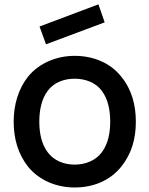

<svg xmlns="http://www.w3.org/2000/svg" viewBox="-20 -830 674 866"><path d="M187.5 -630.2 158.3 -710.4 424 -810.4 452.1 -729.2ZM316.7 15.6C400 15.6 475 -14.6 526 -77.1C574 -136.5 592.7 -204.2 592.7 -281.2C592.7 -355.2 575 -426 526 -485.4C476 -547.9 399 -578.1 316.7 -578.1C235.4 -578.1 157.3 -545.8 107.3 -485.4C62.5 -429.2 41.7 -357.3 41.7 -281.2C41.7 -206.3 60.4 -136.5 107.3 -77.1C158.3 -15.6 235.4 15.6 316.7 15.6ZM477.1 -281.2C477.1 -231.3 467.7 -181.2 439.6 -143.8C412.5 -106.3 365.6 -87.5 316.7 -87.5C267.7 -87.5 221.9 -106.3 194.8 -143.8C166.7 -181.2 157.3 -231.3 157.3 -281.2C157.3 -331.2 166.7 -382.3 194.8 -419.8C221.9 -457.3 267.7 -475 316.7 -475C365.6 -475 412.5 -457.3 439.6 -419.8C467.7 -382.3 477.1 -331.2 477.1 -281.2Z"/></svg>

Font: Manrope Semibold
Style: Regular
Weight: 600
Width: 4
Designer: Michael Sharanda
Foundry: Michael Sharanda
Version: Version 2.000;PS 002.000;hotconv 1.0.88;makeotf.lib2.5.64775